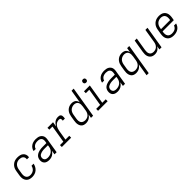

<svg xmlns="http://www.w3.org/2000/svg" viewBox="377 -2409 4286 4286"><g transform="rotate(-45 2520.0 -266.0)"><path d="M239 8Q277 8 316.5 -3.5Q356 -15 388.5 -43Q421 -71 440.5 -107.5Q460 -144 467 -183H401Q394 -146 370.5 -113.5Q347 -81 311 -66.5Q275 -52 239 -52Q208 -52 180.5 -63.5Q153 -75 138 -100.5Q123 -126 121 -156.5Q119 -187 124 -218L142 -328Q147 -357 159.5 -385.5Q172 -414 195.5 -436.5Q219 -459 248.5 -469Q278 -479 308 -479Q334 -479 358.5 -472.5Q383 -466 401.5 -450Q420 -434 427 -409.5Q434 -385 430 -359L429 -356H495L496 -361Q503 -400 491 -436.5Q479 -473 450.5 -497Q422 -521 384.5 -529.5Q347 -538 308 -538Q276 -538 243 -531Q210 -524 180.5 -505.5Q151 -487 128.5 -460Q106 -433 94 -401.5Q82 -370 77 -337L59 -227Q53 -191 54 -155Q55 -119 68.5 -87Q82 -55 107.5 -32.5Q133 -10 167.5 -1Q202 8 239 8Z M775 8Q810 8 846 -3Q882 -14 911.5 -40Q941 -66 960 -99L944 0H1011L1067 -344Q1073 -377 1070 -409Q1067 -441 1050 -467Q1033 -493 1007 -509.5Q981 -526 949 -532Q917 -538 885 -538Q850 -538 814 -530Q778 -522 746 -501Q714 -480 693.5 -448.5Q673 -417 666 -381H732Q739 -413 764 -437.5Q789 -462 821 -470.5Q853 -479 884 -479Q911 -479 936 -472.5Q961 -466 979 -448.5Q997 -431 1001.5 -405.5Q1006 -380 1002 -354L994 -306H879Q853 -306 826.5 -304Q800 -302 773.5 -296Q747 -290 722 -279Q697 -268 674.5 -250Q652 -232 639.5 -207Q627 -182 623 -156Q617 -122 624 -89Q631 -56 653.5 -33Q676 -10 708 -1Q740 8 775 8ZM791 -52Q765 -52 740 -59.5Q715 -67 701.5 -89Q688 -111 688 -136Q688 -145 690 -154Q693 -173 703.5 -189.5Q714 -206 731.5 -216Q749 -226 767.5 -232Q786 -238 804.5 -241.5Q823 -245 841.5 -246Q860 -247 879 -247H984L978 -207Q973 -175 958 -144.5Q943 -114 915.5 -92Q888 -70 855.5 -61Q823 -52 791 -52Z M1176 0H1470V-60H1350L1389 -298Q1395 -331 1406.5 -362.5Q1418 -394 1440 -422Q1462 -450 1493.5 -464.5Q1525 -479 1558 -479Q1572 -479 1585.5 -474.5Q1599 -470 1604.5 -457Q1610 -444 1609 -430Q1608 -416 1606 -401H1673Q1676 -422 1678 -442.5Q1680 -463 1676 -482.5Q1672 -502 1658.5 -516.5Q1645 -531 1625 -534.5Q1605 -538 1584 -538Q1548 -538 1511.5 -522Q1475 -506 1449.5 -475Q1424 -444 1408 -409L1428 -530H1251L1252 -471H1351L1283 -60H1176Z M1934 8Q1967 8 2001.5 -2Q2036 -12 2064 -36Q2092 -60 2111 -91L2096 0H2163L2284 -735H2217L2165 -422Q2159 -455 2140.5 -483.5Q2122 -512 2090 -525Q2058 -538 2022 -538Q1991 -538 1959.5 -530Q1928 -522 1900 -503Q1872 -484 1852 -457Q1832 -430 1821 -399Q1810 -368 1805 -337L1787 -227Q1781 -194 1780.5 -160Q1780 -126 1789 -94.5Q1798 -63 1818 -38.5Q1838 -14 1869 -3Q1900 8 1934 8ZM1968 -52Q1937 -52 1909 -63.5Q1881 -75 1866 -100Q1851 -125 1849 -156Q1847 -187 1852 -218L1870 -328Q1875 -357 1887.5 -386Q1900 -415 1924 -437Q1948 -459 1978 -469Q2008 -479 2037 -479Q2069 -479 2096 -465.5Q2123 -452 2136 -425Q2149 -398 2150 -367.5Q2151 -337 2146 -305L2128 -195Q2123 -167 2111 -139.5Q2099 -112 2076 -90.5Q2053 -69 2024.5 -60.5Q1996 -52 1968 -52Z M2319 0H2621V-60H2512L2589 -530H2404V-471H2513L2445 -60H2319ZM2577 -633Q2589 -633 2600.5 -637Q2612 -641 2619.5 -651Q2627 -661 2629 -672Q2631 -689 2626.5 -705Q2622 -721 2608 -729Q2594 -737 2577 -737Q2566 -737 2554.5 -733.5Q2543 -730 2535.5 -719.5Q2528 -709 2526 -698Q2523 -681 2527.5 -665Q2532 -649 2546.5 -641Q2561 -633 2577 -633Z M2935 8Q2970 8 3006 -3Q3042 -14 3071.5 -40Q3101 -66 3120 -99L3104 0H3171L3227 -344Q3233 -377 3230 -409Q3227 -441 3210 -467Q3193 -493 3167 -509.5Q3141 -526 3109 -532Q3077 -538 3045 -538Q3010 -538 2974 -530Q2938 -522 2906 -501Q2874 -480 2853.5 -448.5Q2833 -417 2826 -381H2892Q2899 -413 2924 -437.5Q2949 -462 2981 -470.5Q3013 -479 3044 -479Q3071 -479 3096 -472.5Q3121 -466 3139 -448.5Q3157 -431 3161.5 -405.5Q3166 -380 3162 -354L3154 -306H3039Q3013 -306 2986.5 -304Q2960 -302 2933.5 -296Q2907 -290 2882 -279Q2857 -268 2834.5 -250Q2812 -232 2799.5 -207Q2787 -182 2783 -156Q2777 -122 2784 -89Q2791 -56 2813.5 -33Q2836 -10 2868 -1Q2900 8 2935 8ZM2951 -52Q2925 -52 2900 -59.5Q2875 -67 2861.5 -89Q2848 -111 2848 -136Q2848 -145 2850 -154Q2853 -173 2863.5 -189.5Q2874 -206 2891.5 -216Q2909 -226 2927.5 -232Q2946 -238 2964.5 -241.5Q2983 -245 3001.5 -246Q3020 -247 3039 -247H3144L3138 -207Q3133 -175 3118 -144.5Q3103 -114 3075.5 -92Q3048 -70 3015.5 -61Q2983 -52 2951 -52Z M3646 205H3713L3834 -530H3767L3749 -422Q3743 -455 3724.5 -483.5Q3706 -512 3674 -525Q3642 -538 3606 -538Q3575 -538 3543.5 -530Q3512 -522 3484 -503Q3456 -484 3436 -457Q3416 -430 3405 -399Q3394 -368 3389 -337L3371 -227Q3365 -194 3364.5 -160Q3364 -126 3373 -94.5Q3382 -63 3402 -38.5Q3422 -14 3453 -3Q3484 8 3518 8Q3551 8 3585.5 -2Q3620 -12 3648 -36Q3676 -60 3695 -91ZM3552 -52Q3521 -52 3493 -63.5Q3465 -75 3450 -100Q3435 -125 3433 -156Q3431 -187 3436 -218L3454 -328Q3459 -357 3471.5 -386Q3484 -415 3508 -437Q3532 -459 3562 -469Q3592 -479 3621 -479Q3653 -479 3680 -465.5Q3707 -452 3720 -425Q3733 -398 3734 -367.5Q3735 -337 3730 -305L3712 -195Q3707 -167 3695 -139.5Q3683 -112 3660 -90.5Q3637 -69 3608.5 -60.5Q3580 -52 3552 -52Z M4110 8Q4141 8 4172.5 -1.5Q4204 -11 4229 -34.5Q4254 -58 4270 -86L4256 0H4323L4410 -530H4343L4288 -195Q4283 -167 4271 -140Q4259 -113 4236.5 -91.5Q4214 -70 4185.5 -61Q4157 -52 4129 -52Q4098 -52 4071.5 -64Q4045 -76 4031.5 -101.5Q4018 -127 4016.5 -157Q4015 -187 4020 -218L4071 -530H4005L3955 -227Q3949 -193 3949 -158.5Q3949 -124 3959 -93Q3969 -62 3991 -38Q4013 -14 4044.5 -3Q4076 8 4110 8Z M4707 8Q4742 8 4777.5 0Q4813 -8 4845.5 -28.5Q4878 -49 4899.5 -80.5Q4921 -112 4929 -147H4863Q4855 -116 4829 -92Q4803 -68 4771 -60Q4739 -52 4707 -52Q4676 -52 4648 -63Q4620 -74 4604 -99Q4588 -124 4585.5 -155Q4583 -186 4588 -218L4591 -235H4945L4957 -303Q4963 -339 4961.5 -375.5Q4960 -412 4946.5 -443.5Q4933 -475 4907 -497.5Q4881 -520 4846.5 -529Q4812 -538 4776 -538Q4744 -538 4710.5 -531Q4677 -524 4647 -506Q4617 -488 4594 -461Q4571 -434 4558.5 -402Q4546 -370 4541 -337L4523 -227Q4517 -191 4518 -154.5Q4519 -118 4533.5 -86Q4548 -54 4574.5 -32Q4601 -10 4635.5 -1Q4670 8 4707 8ZM4601 -295 4606 -328Q4611 -357 4623.5 -386Q4636 -415 4660.5 -437.5Q4685 -460 4715 -469.5Q4745 -479 4775 -479Q4805 -479 4833.5 -467.5Q4862 -456 4877 -430.5Q4892 -405 4894 -374.5Q4896 -344 4891 -313L4888 -295Z"/></g></svg>

Font: Iosevka Sparkle Light Oblique
Style: Regular
Weight: 300
Italic angle: -9°
Designer: Belleve Invis
Foundry: Belleve Invis
Version: Version 4.5.0; ttfautohint (v1.8.3)